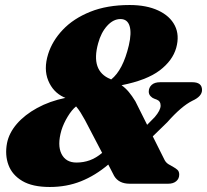

<svg xmlns="http://www.w3.org/2000/svg" viewBox="-20 -733 826 766"><path d="M435.5 -31 412 -76.5Q360 -32.5 303 -9.8Q246 13 178.5 13Q109.5 13 69 -11Q28.5 -35 13.8 -74.8Q-1 -114.5 8 -162Q16 -202.5 47.2 -238.8Q78.5 -275 128.2 -302.2Q178 -329.5 241 -342.5Q237.5 -344 234 -345.5Q191.5 -365.5 172.5 -411.5Q153.5 -457.5 172 -517Q188.5 -570 230.8 -614.5Q273 -659 340 -686Q407 -713 497 -713Q564.5 -713 611.2 -691.2Q658 -669.5 677.5 -631Q697 -592.5 683 -542Q668.5 -491 617 -452Q565.5 -413 465 -393Q481 -381.5 493.8 -366.2Q506.5 -351 520 -329L567 -235L597.5 -266Q620.5 -293 620.8 -311.2Q621 -329.5 605.5 -335.5L595 -339.5Q587.5 -342 580.5 -349.5Q573.5 -357 573.5 -367.5Q573.5 -383.5 585 -394.2Q596.5 -405 619.5 -405H747Q786 -405 786 -374Q786 -348.5 747.5 -331Q704 -309.5 647.5 -245.5L589.5 -189L637 -94Q642.5 -84 652 -78Q661.5 -72 672 -66.5Q680.5 -62 687.8 -55.5Q695 -49 695 -36.5Q695 -20 683 -10Q671 0 651 0H497.5Q454 0 435.5 -31ZM460.5 -657Q432 -657 407.5 -630Q383 -603 371.5 -560Q341 -450 420.5 -417.5Q422 -417 423.5 -416Q470.5 -453 494 -552Q505.5 -601.5 497 -629.2Q488.5 -657 460.5 -657ZM225 -213Q208 -154 225.2 -119.2Q242.5 -84.5 285 -84.5Q313 -84.5 338 -93.5Q363 -102.5 387.5 -123L319 -254Q310 -270.5 301.5 -284Q293 -297.5 283.5 -308.5Q267 -295.5 250.2 -268Q233.5 -240.5 225 -213Z"/></svg>

Font: Fraunces 9pt S000 Black
Style: Italic
Weight: 900
Italic angle: -16°
Version: Version 1.000; ttfautohint (v1.8.3)